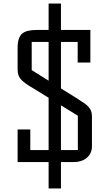

<svg xmlns="http://www.w3.org/2000/svg" viewBox="-20 -920 622 1090"><path d="M256 150V0H80V-185H152V-68H256V-365L160 -424Q125 -444 102.5 -465.5Q80 -487 80 -524V-650Q80 -709 108 -731Q132 -750 191 -750H256V-900H326V-750H493V-565H421V-682H326V-418L408 -367Q428 -353 445.5 -342.5Q463 -332 476 -320Q502 -296 502 -261V-91Q502 -46 470 -22Q443 0 399 0H326V150ZM326 -322V-68H422V-263ZM256 -462V-682H160V-522Z"/></svg>

Font: Kelly Slab
Style: Regular
Weight: 400
Designer: Denis Masharov
Foundry: Denis Masharov
Version: Version 1.001